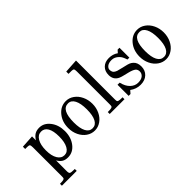

<svg xmlns="http://www.w3.org/2000/svg" viewBox="-35 -1309 2123 2123"><g transform="rotate(-45 1027.0 -247.5)"><path d="M328.6 14.2Q287.6 14.2 260.3 -2.2Q232.9 -18.6 210.4 -56.6V113.8Q210.4 141.6 221.9 149.2Q233.4 156.7 277.8 156.7H290.5V187H58.6V156.7H71.8Q123 156.7 128.9 141.6Q131.8 134.3 131.8 112.8V-339.8Q131.8 -370.1 124.8 -378.7Q117.7 -387.2 91.8 -387.2H58.6V-422.9L210.4 -432.1V-371.1Q234.4 -410.2 263.2 -427.5Q292 -444.8 333.5 -444.8Q407.7 -444.8 458.7 -378.9Q509.8 -313 509.8 -215.6Q509.8 -118.2 458.3 -52Q406.7 14.2 328.6 14.2ZM318.4 -30.8Q367.7 -30.8 395 -81.1Q422.4 -131.3 422.4 -219Q422.4 -306.6 395.8 -353Q369.1 -399.4 318.8 -399.4Q268.6 -399.4 239 -349.4Q209.5 -299.3 209.5 -214.1Q209.5 -128.9 239.3 -79.8Q269 -30.8 318.4 -30.8Z M558.6 -214.4Q558.6 -311.5 614 -378.2Q669.4 -444.8 750 -444.8Q801.3 -444.8 844.7 -414.1Q888.2 -383.3 913.3 -330.6Q938.5 -277.8 938.5 -215.1Q938.5 -152.3 913.3 -99.6Q888.2 -46.9 844.5 -16.4Q800.8 14.2 748.5 14.2Q696.3 14.2 652.6 -16.4Q608.9 -46.9 583.7 -99.4Q558.6 -151.9 558.6 -214.4ZM750 -409.2Q646 -409.2 646 -214.4Q646 -121.1 672.4 -71.3Q698.7 -21.5 748.5 -21.5Q798.3 -21.5 824.7 -71.3Q851.1 -121.1 851.1 -214.8Q851.1 -308.6 824.7 -358.9Q798.3 -409.2 750 -409.2Z M1224.1 0H993.2V-30.3H1008.8Q1060.1 -30.3 1065.9 -44.9Q1068.8 -52.7 1068.8 -74.2V-588.9Q1068.8 -619.1 1062 -627.4Q1055.2 -635.7 1030.3 -635.7H984.9V-671.4L1147.5 -681.6V-73.7Q1147.5 -52.7 1150.4 -44.9Q1156.2 -30.3 1208.5 -30.3H1224.1Z M1576.2 -217.3Q1613.3 -186 1613.3 -124.3Q1613.3 -62.5 1572.8 -24.2Q1532.2 14.2 1464.4 14.2Q1396.5 14.2 1341.3 -27.3L1312 6.3H1282.7V-167.5H1315.9Q1332.5 -96.7 1372.1 -59.1Q1411.6 -21.5 1460.9 -21.5Q1510.3 -21.5 1535.9 -43.2Q1561.5 -64.9 1561.5 -96.9Q1561.5 -128.9 1539.6 -146.2Q1517.6 -163.6 1462.9 -177.2L1414.1 -189Q1374.5 -198.2 1355 -207Q1288.6 -236.3 1288.6 -313Q1288.6 -372.6 1325 -408.7Q1361.3 -444.8 1423.3 -444.8Q1485.4 -444.8 1531.7 -411.6L1558.1 -441.4H1587.4V-287.1H1558.1Q1546.4 -320.8 1537.4 -338.1Q1528.3 -355.5 1513.2 -370.6Q1475.1 -408.2 1429.9 -408.2Q1384.8 -408.2 1360.8 -389.2Q1336.9 -370.1 1336.9 -346.7Q1336.9 -303.7 1369.1 -288.1Q1381.3 -281.2 1389.2 -278.8Q1397 -276.4 1437 -266.6L1482.9 -255.4Q1523.4 -246.6 1542 -239Q1560.5 -231.4 1576.2 -217.3Z M1674.3 -214.4Q1674.3 -311.5 1729.7 -378.2Q1785.2 -444.8 1865.7 -444.8Q1917 -444.8 1960.4 -414.1Q2003.9 -383.3 2029.1 -330.6Q2054.2 -277.8 2054.2 -215.1Q2054.2 -152.3 2029.1 -99.6Q2003.9 -46.9 1960.2 -16.4Q1916.5 14.2 1864.3 14.2Q1812 14.2 1768.3 -16.4Q1724.6 -46.9 1699.5 -99.4Q1674.3 -151.9 1674.3 -214.4ZM1865.7 -409.2Q1761.7 -409.2 1761.7 -214.4Q1761.7 -121.1 1788.1 -71.3Q1814.5 -21.5 1864.3 -21.5Q1914.1 -21.5 1940.4 -71.3Q1966.8 -121.1 1966.8 -214.8Q1966.8 -308.6 1940.4 -358.9Q1914.1 -409.2 1865.7 -409.2Z"/></g></svg>

Font: RIT Rachana
Style: Regular
Weight: 400
Designer: Hussain KH
Version: 1.4.7